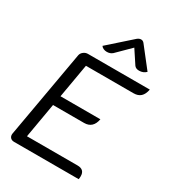

<svg xmlns="http://www.w3.org/2000/svg" viewBox="-220 -1065 1076 1188"><g transform="rotate(30 317.5 -471.0)"><path d="M145 -662Q148 -678 162 -689Q176 -700 193 -700H635Q628 -664 609.5 -647Q591 -630 559 -630H219L177 -388H462Q449 -318 386 -318H164L121 -70H482Q533 -70 533 -22Q533 -8 531 0H69Q52 0 42.5 -10.5Q33 -21 35 -38ZM287 -769Q274 -769 263 -774Q252 -779 246 -788L407 -931Q420 -942 434 -942Q447 -942 456 -931L568 -788Q548 -768 518 -768Q495 -768 484 -783L422 -877L327 -783Q311 -769 287 -769Z"/></g></svg>

Font: K2D Light
Style: Italic
Weight: 300
Italic angle: -10°
Designer: Katatrad Aksorn Co.,Ltd.
Foundry: Cadson Demak Co.,Ltd.
Version: Version 1.000; ttfautohint (v1.6)